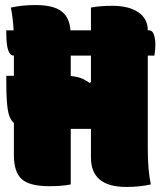

<svg xmlns="http://www.w3.org/2000/svg" viewBox="-20 -730 640 760"><path d="M5 -430H35V-510H34Q5 -510 5 -597V-610H34Q31 -661 23 -700Q67 -710 120 -710Q190 -710 222.5 -686Q255 -662 259 -610H340V-700Q360 -704 381.5 -705.5Q403 -707 425 -707Q490 -707 527.5 -681.5Q565 -656 565 -610H569Q584 -610 589.5 -592Q595 -574 595 -553Q595 -543 594 -532Q593 -521 591 -510H565V-140Q565 -57 577 0Q533 10 480 10Q340 10 340 -106V-220H260V0Q241 4 219.5 5.5Q198 7 175 7Q97 7 66 -21Q35 -49 35 -116V-243Q16 -260 10.5 -297.5Q5 -335 5 -402ZM334 -402 340 -405V-510H260V-429Q284 -427 301 -420.5Q318 -414 334 -402Z"/></svg>

Font: Recursive Mn Csl St XBk
Style: Regular
Weight: 1000
Monospace: yes
Version: Version 1.079;hotconv 1.0.112;makeotfexe 2.5.65598; ttfautoh